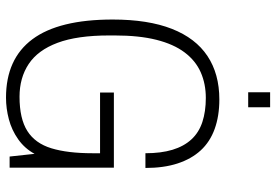

<svg xmlns="http://www.w3.org/2000/svg" viewBox="-160 -747 919 639"><g transform="rotate(90 299.5 -427.5)"><path d="M305 12Q176 12 110.5 -76Q45 -164 45 -343Q45 -461 76 -540Q107 -619 166.5 -658.5Q226 -698 311 -698Q366 -698 409 -682.5Q452 -667 480.5 -636Q509 -605 524 -559Q539 -513 539 -452H490Q490 -504 478.5 -542Q467 -580 444 -605Q421 -630 386 -641.5Q351 -653 306 -653Q259 -653 220.5 -636Q182 -619 154.5 -582.5Q127 -546 112.5 -488.5Q98 -431 98 -350V-331Q98 -225 122.5 -159.5Q147 -94 193 -63.5Q239 -33 302 -33Q375 -33 416 -59Q457 -85 473.5 -139Q490 -193 490 -276V-301H288V-347H538V0H501L492 -83Q474 -50 443.5 -28.5Q413 -7 377 2.5Q341 12 305 12ZM287 -794V-867H337V-794Z"/></g></svg>

Font: Archivo Condensed Thin
Style: Regular
Weight: 250
Width: 3
Designer: Hector Gatti
Foundry: Omnibus-Type
Version: Version 2.001